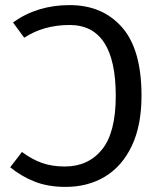

<svg xmlns="http://www.w3.org/2000/svg" viewBox="-20 -721 630 753"><path d="M237 12Q169 12 116.5 -8.5Q64 -29 20 -65L66 -125Q105 -96 144.5 -82Q184 -68 234 -68Q326 -68 380 -134.5Q434 -201 434 -345Q434 -623 253 -623Q151 -623 75 -573L31 -633Q126 -701 253 -701Q382 -701 458.5 -614Q535 -527 535 -346Q535 -229 497 -149Q459 -69 392 -28.5Q325 12 237 12Z"/></svg>

Font: Trujillo
Style: Regular
Weight: 400
Designer: Fira Sans original fonts by bBox Type GmbH, Carrois Corporate GbR, & Edenspiekermann AG / Changes by Cristiano Sobral
Foundry: Fira Sans original fonts by bBox Type GmbH, Carrois Corporate GbR, & Edenspiekermann AG / Changes by Cristiano Sobral
Version: Version 4.301;October 17, 2021;FontCreator 14.0.0.2814 64-bi